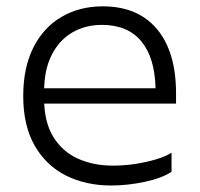

<svg xmlns="http://www.w3.org/2000/svg" viewBox="-20 -561 617 591"><path d="M115.8 -279.6V-256.9Q115.8 -186.9 143.2 -141.2Q170.6 -95.4 218.5 -73.3Q266.5 -51.2 327.4 -51.2Q361.2 -51.2 395.8 -56.3Q430.5 -61.5 460.2 -70.5Q489.9 -79.5 508 -91V-32.2Q478 -12.4 425.3 -1.2Q372.6 10 322.4 10Q244.3 10 183.2 -20.6Q122 -51.3 86.7 -112.8Q51.5 -174.3 51.5 -265Q51.5 -353.2 82.9 -415.1Q114.2 -476.9 169.7 -509.2Q225.1 -541.5 296.2 -541.5Q404 -541.5 462.9 -471.8Q521.9 -402.1 521.9 -272.8V-242H104.6V-289.4H458.8Q456.6 -383.6 414.8 -434Q373 -484.4 293.6 -484.4Q242.9 -484.4 202.5 -461Q162.2 -437.5 139 -391.7Q115.8 -345.8 115.8 -279.6Z"/></svg>

Font: Roundo Variable
Style: Regular
Weight: 200
Designer: Shiva Nallaperumal
Foundry: Indian Type Foundry
Version: Version 2.000